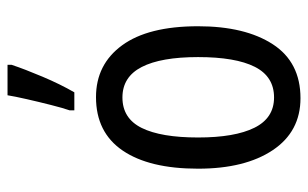

<svg xmlns="http://www.w3.org/2000/svg" viewBox="-178 -650 838 523"><g transform="rotate(-90 241.5 -389.0)"><path d="M431 -269Q431 -141 382 -65.5Q333 10 235 10Q144 10 93.5 -65.5Q43 -141 43 -269Q43 -402 92.5 -474.5Q142 -547 238 -547Q327 -547 379 -476Q431 -405 431 -269ZM128 -269Q128 -169 154.5 -115.5Q181 -62 237 -62Q294 -62 320.5 -114.5Q347 -167 347 -269Q347 -370 320 -422.5Q293 -475 237 -475Q180 -475 154 -422.5Q128 -370 128 -269ZM202 -606V-619Q208 -636 216.5 -669.5Q225 -703 232.5 -736Q240 -769 243 -788H326V-777Q314 -741 293.5 -692.5Q273 -644 251 -606Z"/></g></svg>

Font: Avrile Sans Condensed
Style: Regular
Weight: 400
Width: 3
Designer: Monotype Design Team
Foundry: Monotype Imaging Inc.
Version: Version 2.001;September 10, 2019;FontCreator 11.5.0.2425 64-